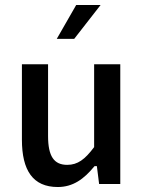

<svg xmlns="http://www.w3.org/2000/svg" viewBox="-20 -739 576 771"><path d="M212 12C273 12 317 -20 358 -70L360 -72H369L378 0H463V-481H358V-148L357 -147C321 -99 292 -77 250 -77C197 -77 173 -111 173 -193V-481H68V-178C68 -55 112 12 212 12ZM286 -719 208 -583H278L384 -719Z"/></svg>

Font: Falling Sky
Style: Light
Weight: 400
Designer: Paul D. Hunt
Foundry: Adobe Systems Incorporated
Version: Version 1.02